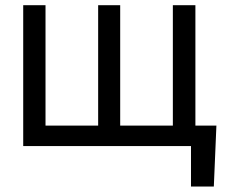

<svg xmlns="http://www.w3.org/2000/svg" viewBox="-20 -550 868 723"><path d="M785.2 152.3H699.2V0H629.9V-77.1H794.9ZM151.4 -530.3V-77.1H349.6V-530.3H432.6V-77.1H630.9V-530.3H715.8V0H67.4V-530.3Z"/></svg>

Font: Pretendard Std Variable
Style: Regular
Weight: 400
Designer: Base glyphs from Inter by Rasmus Andersson; Hangeul glyphs from Noto Sans CJK(Source Han Sans) by Jang Soo-young and Kan
Foundry: Kil Hyung-jin
Version: Version 1.309;Glyphs 3.2 (3225)